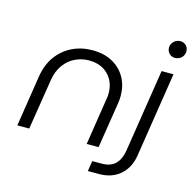

<svg xmlns="http://www.w3.org/2000/svg" viewBox="-120 -823 1096 1091"><g transform="rotate(15 428.0 -277.5)"><path d="M37 0 84 -302Q96 -373 132 -422Q168 -471 222 -497Q276 -523 341 -523Q409 -523 458.5 -495.5Q508 -468 534.5 -421Q561 -374 561 -315Q561 -306 560.5 -295Q560 -284 558 -273L515 0H445L488 -277Q490 -286 490.5 -294Q491 -302 491 -310Q491 -377 449 -419.5Q407 -462 335 -462Q294 -462 255.5 -444Q217 -426 190 -389Q163 -352 154 -296L107 0ZM491 147 501 86H556Q609 86 637 57.5Q665 29 673 -23L749 -510H819L741 -10Q729 63 680.5 105Q632 147 557 147ZM803 -602Q782 -602 768.5 -616Q755 -630 755 -650Q755 -663 762 -675Q769 -687 781.5 -694.5Q794 -702 809 -702Q829 -702 842.5 -688.5Q856 -675 856 -655Q856 -639 848.5 -627Q841 -615 828.5 -608.5Q816 -602 803 -602Z"/></g></svg>

Font: MuseoModerno Thin Light
Style: Italic
Weight: 300
Italic angle: -9°
Version: Version 1.003